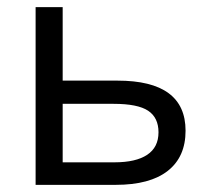

<svg xmlns="http://www.w3.org/2000/svg" viewBox="-20 -517 590 537"><path d="M155.3 -291.5H308.6Q499 -291.5 499 -151.4Q499 -78.1 449.2 -39.1Q399.4 0 303.7 0H79.6V-497.1H155.3ZM155.3 -226.6V-63H300.3Q359.9 -63 391.6 -84Q423.3 -105 423.3 -147Q423.3 -188 394.3 -207.3Q365.2 -226.6 297.9 -226.6Z"/></svg>

Font: Bpm'online Open Sans
Style: Regular
Weight: 400
Foundry: Ascender Corporation
Version: Version 1.10